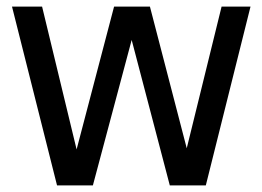

<svg xmlns="http://www.w3.org/2000/svg" viewBox="-20 -564 798 584"><path d="M153.5 0 16.5 -544H108L213 -109.5L327 -544H436L548 -113L654 -544H742L606 0H496.5L380.5 -442.5L262.5 0Z"/></svg>

Font: Encode Sans Condensed Condensed Medium
Style: Regular
Weight: 500
Width: 3
Designer: Multiple Designers
Foundry: Impallari Type
Version: Version 3.000; ttfautohint (v1.8.3) -l 8 -r 50 -G 200 -x 14 